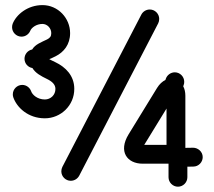

<svg xmlns="http://www.w3.org/2000/svg" viewBox="-20 -699 831 746"><path d="M529.3 -642.6 222.2 -50.3C219.7 -45.4 218.3 -39.1 218.3 -33.2C218.3 -13.2 234.9 3.4 254.9 3.4C269 3.4 281.2 -4.4 287.6 -16.1L594.7 -608.4C597.2 -613.3 598.6 -619.6 598.6 -625.5C598.6 -645.5 582 -662.1 562 -662.1C547.9 -662.1 535.6 -654.3 529.3 -642.6ZM708 -10.3V-51.3L731.4 -51.8C751 -51.8 767.6 -68.4 767.6 -88.4C767.6 -110.4 748.5 -125 730.5 -125L700.2 -124.5V-327.1C700.2 -341.3 697.3 -353.5 691.9 -363.8L693.8 -369.1C695.3 -373 695.8 -377 695.8 -381.3C695.8 -401.4 679.2 -418 659.2 -418C643.1 -418 629.4 -407.2 624.5 -393.6L622.6 -388.2C611.3 -382.8 599.6 -372.6 590.3 -357.4L479.5 -176.8C439 -110.4 473.6 -63 534.2 -63H634.8V-62V-10.3C634.8 9.8 651.4 26.4 671.4 26.4C691.4 26.4 708 9.8 708 -10.3ZM31.7 -320.8C44.9 -282.2 88.4 -239.3 154.3 -239.3C215.8 -239.3 269 -289.1 268.6 -354C268.6 -404.8 234.9 -438.5 194.8 -457.5C179.7 -464.8 174.3 -467.3 171.4 -469.2C174.3 -469.7 180.2 -472.7 196.3 -480.5C228 -496.6 252.4 -525.9 252.4 -570.3C252.4 -628.4 205.6 -679.2 145 -679.2C87.4 -679.2 43.5 -642.6 29.3 -606.9C27.8 -603 26.9 -598.1 26.9 -593.3C26.9 -573.2 43.5 -556.6 63.5 -556.6C79.1 -556.6 92.3 -566.4 97.7 -579.6C102.1 -590.8 120.6 -606 145 -606C163.6 -606 179.2 -589.4 179.2 -570.3C179.2 -557.6 174.3 -551.8 163.1 -545.9C140.1 -534.7 117.2 -526.9 105 -506.8C87.9 -503.4 75.2 -488.3 75.2 -470.7C75.2 -452.6 88.4 -437.5 106 -434.6C117.7 -415 138.7 -403.8 162.6 -392.1C182.1 -382.8 195.3 -370.6 195.3 -354C195.8 -330.1 176.8 -312.5 154.3 -312.5C125 -312.5 105.5 -331.1 101.1 -344.2C96.2 -358.4 82.5 -369.1 66.4 -369.1C46.4 -369.1 29.8 -352.5 29.8 -332.5C29.8 -328.6 30.3 -324.7 31.7 -320.8ZM540.5 -136.2 542 -138.7 627 -277.3V-136.2Z"/></svg>

Font: Velvelyne
Style: Regular
Weight: 400
Designer: Manon Van der Borght et Mariel Nils
Foundry: Velvetyne
Version: Version 1.070;Glyphs 3.3.1 (3343)